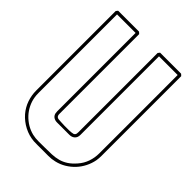

<svg xmlns="http://www.w3.org/2000/svg" viewBox="-251 -993 1119 1119"><g transform="rotate(45 308.5 -433.0)"><path d="M47.9 -876H220.2Q223.1 -873.5 225.8 -871.1Q228.5 -868.7 231 -866.2V-208.5Q231 -183.1 255.9 -183.1Q256.8 -183.1 270.5 -182.1Q284.2 -181.2 302.7 -180.7Q321.3 -180.2 340.8 -180.9Q360.4 -181.6 373 -185.1L378.9 -189.5Q382.8 -193.8 383.8 -199.2Q384.8 -204.6 384.8 -210Q385.3 -374.5 385 -537.4Q384.8 -700.2 384.8 -864.7Q387.2 -867.2 389.2 -870.1Q391.1 -873 393.6 -876H566.9Q569.8 -873.5 572.5 -871.1Q575.2 -868.7 577.6 -866.2V-208.5Q577.6 -190.4 574.7 -171.4Q568.8 -139.6 554.4 -111.1Q540 -82.5 518.6 -59.6Q497.1 -36.6 469.5 -20Q441.9 -3.4 410.6 3.9Q384.8 10.3 358.9 10Q333 9.8 306.6 9.8Q289.6 9.8 272.7 10Q255.9 10.3 238.8 9.3Q195.8 5.9 157.5 -13.9Q119.1 -33.7 90.8 -65.9Q64.5 -96.7 51.8 -133.5Q39.1 -170.4 39.1 -210V-864.7ZM58.6 -856.4V-208.5Q58.6 -198.7 59.1 -192.1Q59.6 -185.5 61 -175.8Q65.4 -147 78.4 -120.6Q91.3 -94.2 111.1 -73Q130.9 -51.8 156 -36.6Q181.2 -21.5 209.5 -14.6Q233.4 -9.3 257.8 -9.5Q282.2 -9.8 306.6 -9.8Q339.4 -9.8 366.9 -11Q394.5 -12.2 418.9 -18.8Q443.4 -25.4 465.8 -39.8Q488.3 -54.2 511.2 -80.6Q535.2 -107.9 546.6 -141.1Q558.1 -174.3 558.1 -210Q558.6 -373 558.3 -533.4Q558.1 -693.8 558.1 -856.4H404.3V-208.5Q404.3 -187.5 391.6 -175.5Q378.9 -163.6 357.9 -163.6H255.9Q241.2 -163.6 229 -171.1Q216.8 -178.7 212.9 -194.3Q211.4 -201.7 211.4 -210V-856.4Z"/></g></svg>

Font: Preussische VI 9 Linie
Style: Regular
Weight: 400
Designer: Peter Wiegel
Foundry: Peter Wiegel
Version: Version 1.000 2009 initial release